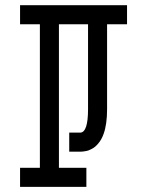

<svg xmlns="http://www.w3.org/2000/svg" viewBox="-20 -711 565 738"><path d="M289.1 -201.2Q318.4 -203.1 318.4 -291.5V-617.7H206.5V-65.9H312V7.3H57.1V-65.9H133.3V-617.7H57.1V-690.9H468.3V-617.7H391.6V-291.5Q391.6 -233.4 378.4 -196.8Q374.5 -185.5 369.1 -176Q363.8 -166.5 357.9 -159.7Q352.1 -152.8 346.2 -147.7Q340.3 -142.6 333.7 -139.2Q327.1 -135.7 321.8 -133.5Q316.4 -131.3 310.5 -130.4Q304.7 -129.4 301.3 -128.9Q297.9 -128.4 293.7 -128.2Q289.6 -127.9 289.1 -127.9H246.1V-201.2Z"/></svg>

Font: Anka/Coder Condensed
Style: Regular
Weight: 400
Width: 4
Monospace: yes
Version: Version 1.100